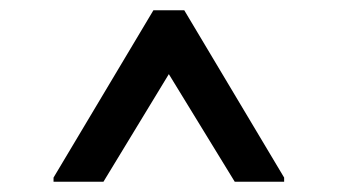

<svg xmlns="http://www.w3.org/2000/svg" viewBox="-20 -750 656 373"><path d="M84 -397V-405L278 -730H338L532 -405V-397H436L308 -606L181 -397Z"/></svg>

Font: Kufam Medium
Style: Regular
Weight: 500
Designer: Wael Morcos, Artur Schmal
Foundry: Original Type
Version: Version 1.300; ttfautohint (v1.8.3)